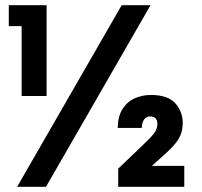

<svg xmlns="http://www.w3.org/2000/svg" viewBox="-20 -720 777 740"><path d="M63.4 -350V-619.3H13.9V-700H159.6V-350ZM46 0 449 -700H560.2L157.2 0ZM435.7 0V-70.2L524.1 -154.6Q559.1 -187.5 572.8 -204.8Q586.5 -222 586.5 -242Q586.5 -256.4 579.6 -263.9Q572.6 -271.3 557.2 -271.3Q544.3 -271.3 535.8 -260.1Q527.3 -248.9 526.3 -227H433.6Q434.6 -272.5 452.6 -300.5Q470.6 -328.5 499.7 -341.2Q528.7 -354 561.7 -354Q626.7 -354 655.5 -322Q684.2 -290 684.2 -247Q684.2 -225 678.2 -206.2Q672.3 -187.5 656.3 -167.5Q640.3 -147.5 609.8 -120.5L565.4 -80.7H690.2V0Z"/></svg>

Font: Envelope Sans Variable
Style: Regular
Weight: 500
Designer: Andreas Rasmussen / Norman Anderson
Foundry: mail.de GmbH
Version: Version 1.150